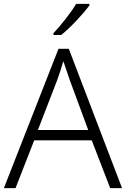

<svg xmlns="http://www.w3.org/2000/svg" viewBox="-20 -1061 648 988"><path d="M440 -1033V-1041H372C346 -997 292 -929 255 -890V-881H295C345 -921 410 -992 440 -1033ZM547 -93H608L334 -810H281L0 -93H60L156 -339H452ZM339 -649 434 -392H175L274 -648C283 -673 296 -711 306 -746C316 -715 332 -668 339 -649Z"/></svg>

Font: Noto Sans Telugu UI Light
Style: Regular
Weight: 300
Designer: Jelle Bosma - Monotype Design Team
Foundry: Monotype Imaging Inc.
Version: Version 2.005